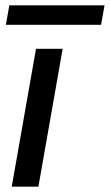

<svg xmlns="http://www.w3.org/2000/svg" viewBox="-20 -700 412 720"><path d="M24 0 115 -517H215L124 0ZM2 -607 15 -680H372L359 -607Z"/></svg>

Font: DM Sans 11pt Medium
Style: Italic
Weight: 500
Italic angle: -10°
Version: Version 4.004;gftools[0.9.30]